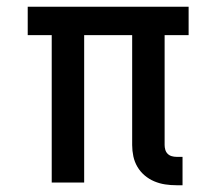

<svg xmlns="http://www.w3.org/2000/svg" viewBox="-20 -540 640 568"><path d="M502 8Q485 8 468.5 5.5Q452 3 436.5 -3.5Q421 -10 408 -21Q395 -32 386.5 -46.5Q378 -61 374.5 -77.5Q371 -94 371 -111V-436H229V0H133V-436H62V-520H538V-436H467V-111Q467 -104 469 -97Q471 -90 476 -85Q481 -80 488 -78Q495 -76 502 -76H520V8Z"/></svg>

Font: Iosevka Custom Medium Extended
Style: Regular
Weight: 500
Width: 7
Monospace: yes
Designer: Belleve Invis
Foundry: Belleve Invis
Version: Version 11.2.4; ttfautohint (v1.8.4)